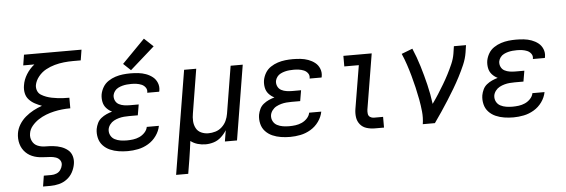

<svg xmlns="http://www.w3.org/2000/svg" viewBox="-57 -963 4002 1357"><g transform="rotate(-5 1944.0 -284.5)"><path d="M198 205H252Q281 205 311.5 197.5Q342 190 368 170.5Q394 151 409 123Q424 95 429 65Q434 36 426 9Q418 -18 397 -35Q376 -52 350 -61Q324 -70 296 -73Q268 -76 239 -76Q210 -76 184.5 -86.5Q159 -97 146.5 -122.5Q134 -148 139 -176Q143 -205 163.5 -229.5Q184 -254 210 -271Q236 -288 264.5 -299Q293 -310 322 -316.5Q351 -323 380 -326Q409 -329 438 -329V-338V-356V-395V-404Q417 -404 396 -405Q375 -406 354.5 -408.5Q334 -411 314 -415Q294 -419 275 -426Q256 -433 239 -443.5Q222 -454 214.5 -473Q207 -492 210 -513Q216 -545 239 -573.5Q262 -602 292.5 -618.5Q323 -635 355.5 -644Q388 -653 421 -656.5Q454 -660 486 -660H541L553 -735H145L133 -660H212Q178 -633 155 -596Q132 -559 126 -519Q121 -491 126.5 -464Q132 -437 150 -417.5Q168 -398 191.5 -385.5Q215 -373 240 -364Q208 -353 178 -337Q148 -321 121.5 -298.5Q95 -276 77 -246.5Q59 -217 54 -185Q51 -166 52 -147Q53 -128 58 -110Q63 -92 72 -76.5Q81 -61 94 -48Q107 -35 122.5 -26Q138 -17 155.5 -11.5Q173 -6 192 -3.5Q211 -1 230.5 -0.5Q250 0 269 1.5Q288 3 306 9Q324 15 335 30Q346 45 343 65Q340 83 329 99Q318 115 300 122Q282 129 264 129H210Z M817 8Q853 8 890.5 0.5Q928 -7 962.5 -27.5Q997 -48 1020.5 -81Q1044 -114 1051 -151H965Q961 -129 944 -111Q927 -93 905.5 -83.5Q884 -74 861.5 -71Q839 -68 817 -68Q794 -68 772 -71.5Q750 -75 731 -85Q712 -95 702 -114.5Q692 -134 695 -157Q698 -175 710 -191Q722 -207 739 -216Q756 -225 774.5 -230Q793 -235 811 -236.5Q829 -238 847 -238H909L922 -314H860Q839 -314 819 -317Q799 -320 782 -329Q765 -338 756.5 -356Q748 -374 751 -395Q754 -410 764 -423.5Q774 -437 789 -444.5Q804 -452 819.5 -456Q835 -460 850.5 -461.5Q866 -463 882 -463Q901 -463 919 -460.5Q937 -458 954 -451Q971 -444 982 -429Q993 -414 990 -395Q990 -393 989 -391H1074Q1075 -395 1076 -399Q1081 -428 1070.5 -454Q1060 -480 1039 -496.5Q1018 -513 992 -522.5Q966 -532 938 -535Q910 -538 882 -538Q855 -538 828.5 -535Q802 -532 775.5 -523.5Q749 -515 725 -499Q701 -483 686.5 -458.5Q672 -434 667 -407Q663 -381 668 -355Q673 -329 690 -310Q707 -291 730 -280Q709 -274 689 -265Q669 -256 651.5 -242Q634 -228 624.5 -208Q615 -188 611 -167Q606 -135 613.5 -103.5Q621 -72 642 -49.5Q663 -27 691.5 -14.5Q720 -2 752 3Q784 8 817 8ZM889 -560 1063 -714 999 -774 837 -609Z M1142 205H1228L1245 102Q1250 71 1254.5 39Q1259 7 1263 -25Q1285 -8 1312.5 0Q1340 8 1369 8Q1398 8 1427 -1Q1456 -10 1479.5 -31.5Q1503 -53 1519 -79L1506 0H1592L1679 -530H1593L1538 -194Q1534 -169 1523 -145Q1512 -121 1491.5 -102Q1471 -83 1445.5 -75.5Q1420 -68 1395 -68Q1368 -68 1344 -79Q1320 -90 1308 -113Q1296 -136 1294.5 -163Q1293 -190 1298 -217L1349 -530H1263Z M1969 8Q2005 8 2042.5 0.5Q2080 -7 2114.5 -27.5Q2149 -48 2172.5 -81Q2196 -114 2203 -151H2117Q2113 -129 2096 -111Q2079 -93 2057.5 -83.5Q2036 -74 2013.5 -71Q1991 -68 1969 -68Q1946 -68 1924 -71.5Q1902 -75 1883 -85Q1864 -95 1854 -114.5Q1844 -134 1847 -157Q1850 -175 1862 -191Q1874 -207 1891 -216Q1908 -225 1926.5 -230Q1945 -235 1963 -236.5Q1981 -238 1999 -238H2061L2074 -314H2012Q1991 -314 1971 -317Q1951 -320 1934 -329Q1917 -338 1908.5 -356Q1900 -374 1903 -395Q1906 -410 1916 -423.5Q1926 -437 1941 -444.5Q1956 -452 1971.5 -456Q1987 -460 2002.5 -461.5Q2018 -463 2034 -463Q2053 -463 2071 -460.5Q2089 -458 2106 -451Q2123 -444 2134 -429Q2145 -414 2142 -395Q2142 -393 2141 -391H2226Q2227 -395 2228 -399Q2233 -428 2222.5 -454Q2212 -480 2191 -496.5Q2170 -513 2144 -522.5Q2118 -532 2090 -535Q2062 -538 2034 -538Q2007 -538 1980.5 -535Q1954 -532 1927.5 -523.5Q1901 -515 1877 -499Q1853 -483 1838.5 -458.5Q1824 -434 1819 -407Q1815 -381 1820 -355Q1825 -329 1842 -310Q1859 -291 1882 -280Q1861 -274 1841 -265Q1821 -256 1803.5 -242Q1786 -228 1776.5 -208Q1767 -188 1763 -167Q1758 -135 1765.5 -103.5Q1773 -72 1794 -49.5Q1815 -27 1843.5 -14.5Q1872 -2 1904 3Q1936 8 1969 8Z M2570 0H2635V-76H2570Q2555 -76 2543 -84Q2531 -92 2529 -107Q2527 -122 2529 -137L2594 -530H2393V-455H2496L2445 -149Q2440 -119 2444 -90Q2448 -61 2466 -39Q2484 -17 2512 -8.5Q2540 0 2570 0Z M2910 0H2996Q3023 -38 3048.5 -76Q3074 -114 3098.5 -152.5Q3123 -191 3146.5 -230.5Q3170 -270 3191 -310.5Q3212 -351 3230 -392.5Q3248 -434 3255 -477L3263 -530H3177L3169 -477Q3163 -441 3147.5 -405.5Q3132 -370 3114.5 -336Q3097 -302 3077 -268.5Q3057 -235 3036 -202Q3015 -169 2992 -137Q2983 -207 2966.5 -275Q2950 -343 2930 -409Q2910 -475 2883 -538L2805 -508Q2822 -469 2835.5 -428.5Q2849 -388 2860.5 -346.5Q2872 -305 2882 -262.5Q2892 -220 2900 -177Q2908 -134 2912.5 -89.5Q2917 -45 2910 0Z M3553 8Q3589 8 3626.5 0.5Q3664 -7 3698.5 -27.5Q3733 -48 3756.5 -81Q3780 -114 3787 -151H3701Q3697 -129 3680 -111Q3663 -93 3641.5 -83.5Q3620 -74 3597.5 -71Q3575 -68 3553 -68Q3530 -68 3508 -71.5Q3486 -75 3467 -85Q3448 -95 3438 -114.5Q3428 -134 3431 -157Q3434 -175 3446 -191Q3458 -207 3475 -216Q3492 -225 3510.5 -230Q3529 -235 3547 -236.5Q3565 -238 3583 -238H3645L3658 -314H3596Q3575 -314 3555 -317Q3535 -320 3518 -329Q3501 -338 3492.5 -356Q3484 -374 3487 -395Q3490 -410 3500 -423.5Q3510 -437 3525 -444.5Q3540 -452 3555.5 -456Q3571 -460 3586.5 -461.5Q3602 -463 3618 -463Q3637 -463 3655 -460.5Q3673 -458 3690 -451Q3707 -444 3718 -429Q3729 -414 3726 -395Q3726 -393 3725 -391H3810Q3811 -395 3812 -399Q3817 -428 3806.5 -454Q3796 -480 3775 -496.5Q3754 -513 3728 -522.5Q3702 -532 3674 -535Q3646 -538 3618 -538Q3591 -538 3564.5 -535Q3538 -532 3511.5 -523.5Q3485 -515 3461 -499Q3437 -483 3422.5 -458.5Q3408 -434 3403 -407Q3399 -381 3404 -355Q3409 -329 3426 -310Q3443 -291 3466 -280Q3445 -274 3425 -265Q3405 -256 3387.5 -242Q3370 -228 3360.5 -208Q3351 -188 3347 -167Q3342 -135 3349.5 -103.5Q3357 -72 3378 -49.5Q3399 -27 3427.5 -14.5Q3456 -2 3488 3Q3520 8 3553 8Z"/></g></svg>

Font: Iosevka Sparkle Oblique
Style: Regular
Weight: 400
Italic angle: -9°
Designer: Belleve Invis
Foundry: Belleve Invis
Version: Version 4.5.0; ttfautohint (v1.8.3)